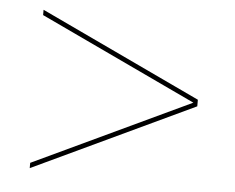

<svg xmlns="http://www.w3.org/2000/svg" viewBox="-39 -649 639 523"><g transform="rotate(5 280.0 -387.5)"><path d="M500 -396.5 60 -604V-589.5L488.5 -387.5L60 -185.5V-171L500 -378.5Z"/></g></svg>

Font: Bodoni* 16pt Medium
Style: Italic
Weight: 500
Italic angle: -13°
Version: Version 2.3